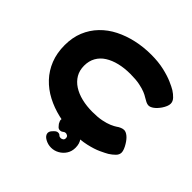

<svg xmlns="http://www.w3.org/2000/svg" viewBox="-225 -877 1243 1243"><g transform="rotate(45 396.5 -255.5)"><path d="M457 19Q388 19 324 4Q260 -11 204.5 -40Q149 -69 107.5 -113Q66 -157 43 -215Q20 -273 20 -345Q20 -415 43 -471Q66 -527 107.5 -570Q149 -613 204.5 -641Q260 -669 325 -683.5Q390 -698 460 -698Q526 -698 578 -686Q630 -674 665.5 -658.5Q701 -643 719 -632Q741 -618 757.5 -600.5Q774 -583 774 -562Q774 -550 768 -535.5Q762 -521 752 -506Q734 -480 715 -466Q696 -452 680 -452Q669 -452 655.5 -458.5Q642 -465 626 -475Q616 -482 594.5 -491Q573 -500 538.5 -507Q504 -514 453 -514Q399 -514 353.5 -503Q308 -492 274 -470.5Q240 -449 221.5 -416Q203 -383 203 -340Q203 -297 222 -264.5Q241 -232 275 -210Q309 -188 354.5 -177Q400 -166 453 -166Q502 -166 536.5 -173Q571 -180 594.5 -190Q618 -200 631 -209Q643 -218 656.5 -223.5Q670 -229 681 -229Q697 -229 715.5 -214.5Q734 -200 751 -172Q761 -156 767 -140.5Q773 -125 773 -114Q773 -94 756.5 -77.5Q740 -61 718 -47Q701 -37 666.5 -21Q632 -5 579.5 7Q527 19 457 19ZM427 187Q398 187 372 172.5Q346 158 344 136Q344 121 355 109Q366 96 374 90.5Q382 85 390 85Q403 85 409 92Q415 99 429 99Q434 99 443 94Q452 89 452 76Q452 62 443 57Q434 52 428 52Q418 52 409.5 59.5Q401 67 388 67Q376 67 367.5 58Q359 49 354 42Q350 34 347 27.5Q344 21 344 15Q344 0 357.5 -11.5Q371 -23 390.5 -29Q410 -35 428 -35Q451 -35 477 -23Q503 -11 521.5 13Q540 37 540 75Q540 108 524 133Q508 158 482 172.5Q456 187 427 187Z"/></g></svg>

Font: Fredoka SemiExpanded
Style: Bold
Weight: 700
Width: 6
Designer: Ben Nathan
Foundry: Milena B. Brandão, Ben Nathan
Version: Version 2.001